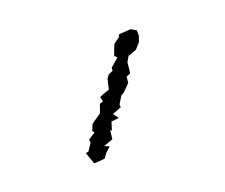

<svg xmlns="http://www.w3.org/2000/svg" viewBox="-105 -863 1209 1032"><g transform="rotate(15 500.0 -347.0)"><path d="M501 -719 447 -676 451 -660 437 -621 444 -589 453 -557 472 -555 456 -493 465 -478 450 -453V-429L472 -375L450 -345L437 -324L458 -306L445 -289L459 -239L442 -195L435 -175L443 -137L457 -133L439 -88L451 -74L452 -25L441 -13L498 28L510 20L546 -11V-40L555 -82L526 -75L559 -122L535 -167L545 -166L530 -213L563 -242L527 -254L558 -300L548 -313L545 -363L554 -382L563 -436L562 -439L546 -467L560 -489L530 -544L527 -585L529 -579L557 -620L562 -664L552 -698L534 -722Z"/></g></svg>

Font: チョークS
Style: Regular
Weight: 400
Designer: [Stick] Fontworks Inc.
Foundry: [Stick] Fontworks Inc.
Version: Version 1.200;FEAKit 1.0